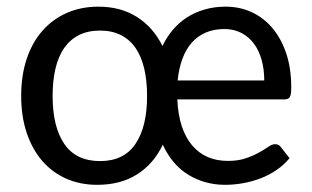

<svg xmlns="http://www.w3.org/2000/svg" viewBox="-20 -534 913 562"><path d="M753.5 -298.5H500C502.3 -321.8 506.9 -342.8 513.8 -361.5C520.6 -380.2 529.8 -396 541.2 -409C552.8 -422 566.5 -431.9 582.5 -438.8C598.5 -445.6 616.7 -449 637 -449C655.3 -449 671.8 -445.2 686.2 -437.8C700.8 -430.2 713 -419.8 723 -406.5C733 -393.2 740.6 -377.2 745.8 -358.8C750.9 -340.2 753.5 -320.2 753.5 -298.5ZM273 -62.5C226 -62.5 191.1 -79.2 168.2 -112.8C145.4 -146.2 134 -193 134 -253C134 -283 136.8 -309.9 142.5 -333.8C148.2 -357.6 156.8 -377.7 168.2 -394C179.8 -410.3 194.2 -422.8 211.5 -431.5C228.8 -440.2 249.3 -444.5 273 -444.5C296 -444.5 316.2 -440.2 333.5 -431.5C350.8 -422.8 365.2 -410.3 376.5 -394C387.8 -377.7 396.3 -357.6 402 -333.8C407.7 -309.9 410.5 -283 410.5 -253C410.5 -193 399.2 -146.2 376.5 -112.8C353.8 -79.2 319.3 -62.5 273 -62.5ZM499 -243H812C820.3 -243 825.8 -245.4 828.5 -250.2C831.2 -255.1 832.5 -264.3 832.5 -278C832.5 -315.3 827.6 -348.6 817.8 -377.8C807.9 -406.9 794.4 -431.7 777.2 -452C760.1 -472.3 739.8 -487.8 716.5 -498.5C693.2 -509.2 667.8 -514.5 640.5 -514.5C618.5 -514.5 598 -511.8 579 -506.2C560 -500.8 542.8 -493 527.2 -483C511.8 -473 498 -460.9 486 -446.8C474 -432.6 463.8 -416.8 455.5 -399.5C437.5 -435.8 412.7 -464.1 381 -484.2C349.3 -504.4 311.7 -514.5 268 -514.5C234 -514.5 203.1 -508.3 175.2 -496C147.4 -483.7 123.6 -466.2 103.8 -443.5C83.9 -420.8 68.7 -393.4 58 -361.2C47.3 -329.1 42 -293.2 42 -253.5C42 -213.5 47.3 -177.5 58 -145.5C68.7 -113.5 83.8 -86.2 103.2 -63.5C122.8 -40.8 146.2 -23.4 173.5 -11.2C200.8 0.9 231.2 7 264.5 7C310.2 7 349.2 -3.2 381.5 -23.8C413.8 -44.2 438.8 -73.2 456.5 -110.5C474.8 -70.8 500 -41.3 532 -22C564 -2.7 599.7 7 639 7C656.3 7 673.8 5.4 691.5 2.2C709.2 -0.9 726.2 -5.7 742.8 -12C759.2 -18.3 774.8 -26.4 789.2 -36.2C803.8 -46.1 816.5 -57.7 827.5 -71L802 -103.5C798 -109.2 792.5 -112 785.5 -112C779.5 -112 772.8 -109.4 765.2 -104.2C757.8 -99.1 748.7 -93.5 738 -87.5C727.3 -81.5 714.6 -75.9 699.8 -70.8C684.9 -65.6 667.3 -63 647 -63C625.3 -63 605.8 -66.8 588.2 -74.2C570.8 -81.8 555.6 -93 542.8 -108C529.9 -123 519.8 -141.8 512.2 -164.2C504.8 -186.8 500.3 -213 499 -243Z"/></svg>

Font: LatoLatin
Style: Regular
Weight: 400
Designer: Lukasz Dziedzic with Adam Twardoch and Botio Nikoltchev
Foundry: tyPoland Lukasz Dziedzic
Version: Version 2.015; 2015-08-06; http://www.latofonts.com/